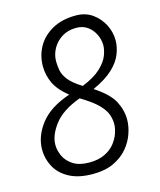

<svg xmlns="http://www.w3.org/2000/svg" viewBox="-107 -775 715 860"><g transform="rotate(-15 250.0 -345.0)"><path d="M25 -156Q25 -218 69 -275Q113 -332 206 -363Q159 -401 142 -438.5Q125 -476 125 -516Q125 -565 148 -606Q171 -647 216 -672.5Q261 -698 326 -698Q370 -698 402 -675.5Q434 -653 452 -618Q470 -583 470 -545Q470 -514 457 -481Q444 -448 411 -417Q378 -386 318 -359Q384 -316 406 -274.5Q428 -233 428 -188Q428 -158 416.5 -124Q405 -90 380 -60Q355 -30 315 -11Q275 8 218 8Q151 8 108 -15.5Q65 -39 45 -76.5Q25 -114 25 -156ZM188 -523Q188 -502 192 -480Q196 -458 214.5 -434.5Q233 -411 275 -385Q332 -408 361.5 -436Q391 -464 401 -490.5Q411 -517 411 -537Q411 -564 399 -588.5Q387 -613 365.5 -628.5Q344 -644 313 -644Q275 -644 247 -626.5Q219 -609 203.5 -581Q188 -553 188 -523ZM88 -160Q88 -135 100.5 -108.5Q113 -82 141 -64Q169 -46 215 -46Q257 -46 286.5 -60Q316 -74 333.5 -96Q351 -118 359 -141.5Q367 -165 367 -184Q367 -206 359.5 -228Q352 -250 327 -276Q302 -302 247 -335Q162 -304 124.5 -254Q87 -204 88 -160Z"/></g></svg>

Font: Radio Canada Condensed Light
Style: Italic
Weight: 300
Width: 3
Italic angle: -12°
Designer: Charles Daoud, Etienne Aubert Bonn, Alexandre Saumier Demers, Jacques Le Bailly
Foundry: Radio-Canada
Version: Version 2.104; ttfautohint (v1.8.4.7-5d5b);gftools[0.9.28.de